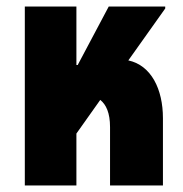

<svg xmlns="http://www.w3.org/2000/svg" viewBox="-20 -568 560 588"><path d="M56 0H214V-159L287 -262C305 -248 317 -222 317 -179V0H479V-206C479 -295 443 -368 373 -383L486 -542V-548H313L218 -369H214V-548H56Z"/></svg>

Font: Noto Sans Thai ExtCond Blk
Style: Regular
Weight: 900
Width: 2
Designer: Monotype Design Team
Foundry: Monotype Imaging Inc.
Version: Version 2.002